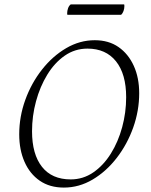

<svg xmlns="http://www.w3.org/2000/svg" viewBox="-20 -837 684 869"><path d="M269 12Q205 12 160 -19Q115 -50 91 -104.5Q67 -159 67 -229Q67 -309 94.5 -385Q122 -461 170 -522Q218 -583 279.5 -619Q341 -655 409 -655Q472 -655 516.5 -624Q561 -593 585.5 -539Q610 -485 610 -415Q610 -336 583 -260Q556 -184 508.5 -122.5Q461 -61 399.5 -24.5Q338 12 269 12ZM300 -25Q356 -25 402 -56.5Q448 -88 481.5 -141.5Q515 -195 533 -261.5Q551 -328 551 -397Q551 -502 505 -559.5Q459 -617 376 -617Q319 -617 273 -585Q227 -553 194 -499Q161 -445 143 -378.5Q125 -312 125 -243Q125 -139 170 -82Q215 -25 300 -25ZM528 -770H285Q284 -772 284 -777Q284 -788 288 -799.5Q292 -811 300 -817H542Q542 -816 542.5 -814.5Q543 -813 543 -810Q543 -798 539 -787Q535 -776 528 -770Z"/></svg>

Font: Petrona ExtraLight
Style: Italic
Weight: 200
Italic angle: -9°
Designer: Ringo R. Seeber
Foundry: Ringo R. Seeber
Version: Version 2.001; ttfautohint (v1.8.3)